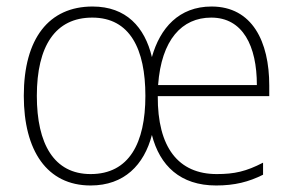

<svg xmlns="http://www.w3.org/2000/svg" viewBox="-20 -559 901 589"><path d="M629 -539C529 -539 471 -473 446 -384C424 -476 367 -539 264 -539C130 -539 53 -441 53 -265C53 -97 124 10 258 10C361 10 422 -53 446 -145C470 -51 533 10 643 10C700 10 743 -1 787 -23V-60C735 -33 699 -25 645 -25C527 -25 463 -107 464 -264H806V-297C806 -431 754 -539 629 -539ZM628 -505C725 -505 768 -418 768 -298H465C475 -437 538 -505 628 -505ZM263 -505C379 -505 426 -408 426 -265C426 -120 376 -25 258 -25C146 -25 93 -117 93 -265C93 -418 150 -505 263 -505Z"/></svg>

Font: Noto Sans SemiCondensed ExtraLight
Style: Regular
Weight: 200
Width: 4
Designer: Monotype Design Team
Foundry: Monotype Imaging Inc.
Version: Version 2.013